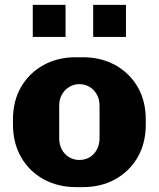

<svg xmlns="http://www.w3.org/2000/svg" viewBox="-20 -755 649 785"><path d="M291 10Q217 10 158.5 -22Q100 -54 66.5 -112Q33 -170 33 -246V-266Q33 -343 66.5 -400Q100 -457 158 -489Q216 -521 290 -521H318Q393 -521 451 -489Q509 -457 542.5 -400Q576 -343 576 -266V-246Q576 -169 542.5 -111.5Q509 -54 451 -22Q393 10 319 10ZM304 -101Q328 -101 346.5 -112Q365 -123 376 -143.5Q387 -164 387 -190V-322Q387 -349 376 -368.5Q365 -388 346.5 -399.5Q328 -411 304 -411Q282 -411 263 -399.5Q244 -388 233 -368.5Q222 -349 222 -322V-190Q222 -164 233 -143.5Q244 -123 263 -112Q282 -101 304 -101ZM114 -604V-735H248V-604ZM361 -604V-735H495V-604Z"/></svg>

Font: Chivo Medium ExtraBold
Style: Regular
Weight: 800
Version: Version 2.002